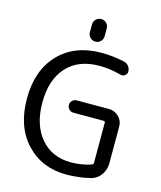

<svg xmlns="http://www.w3.org/2000/svg" viewBox="-135 -1055 959 1142"><g transform="rotate(15 344.0 -484.5)"><path d="M299.8 -865.2V-912.1Q299.8 -931.6 313 -944.8Q326.2 -958 345.2 -958Q364.3 -958 377.4 -944.8Q390.6 -931.6 390.6 -912.1V-865.2Q390.6 -845.7 377.4 -832.5Q364.3 -819.3 345.2 -819.3Q326.2 -819.3 313 -832.5Q299.8 -845.7 299.8 -865.2ZM329.1 -453.1H528.3Q563.5 -453.1 588.4 -428.2Q613.3 -403.3 613.3 -368.2V-141.6Q613.3 -102.5 591.3 -70.8Q569.3 -39.1 533.2 -29.3Q460 -10.7 382.8 -10.7Q231.4 -10.7 135.7 -112.8Q40 -214.8 40 -387.7Q40 -561.5 137.2 -663.1Q234.4 -764.6 399.4 -764.6Q471.7 -764.6 541 -749Q558.6 -745.1 569.8 -730.5Q581.1 -715.8 581.1 -697.3Q581.1 -682.6 568.8 -673.3Q556.6 -664.1 541 -668Q472.7 -686.5 411.1 -686.5Q409.2 -686.5 406.2 -686.5Q278.3 -686.5 206.5 -607.9Q134.8 -529.3 134.8 -387.7Q134.8 -250 204.1 -168.9Q273.4 -87.9 389.6 -87.9Q457 -87.9 515.6 -108.4Q524.4 -111.3 524.4 -121.1V-367.2Q524.4 -377 514.6 -377H329.1Q313.5 -377 302.2 -388.2Q291 -399.4 291 -415Q291 -430.7 302.2 -441.9Q313.5 -453.1 329.1 -453.1Z"/></g></svg>

Font: Gen Jyuu GothicX Regular
Style: Regular
Weight: 400
Designer: [Source Han Sans]
Ryoko NISHIZUKA  (kana & ideographs); Paul D. Hunt (Latin, Greek & Cyrillic); Wenlong ZHANG  (bopomofo
Version: Version 1.002.20150607